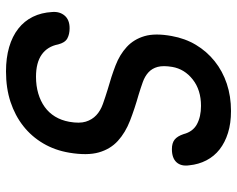

<svg xmlns="http://www.w3.org/2000/svg" viewBox="-95 -685 790 640"><g transform="rotate(90 300.0 -365.0)"><path d="M427 -582Q419 -613 394 -626.5Q369 -640 333 -640Q280 -640 245 -612.5Q210 -585 203 -544Q198 -514 203 -495.5Q208 -477 221 -465Q234 -453 253.5 -446Q273 -439 296 -432Q342 -419 382 -403.5Q422 -388 449.5 -363Q477 -338 488 -299.5Q499 -261 489 -201Q481 -153 458 -114Q435 -75 400 -47.5Q365 -20 319.5 -5Q274 10 218 10Q173 10 137 -0.5Q101 -11 75.5 -31Q50 -51 36 -79.5Q22 -108 20 -144Q18 -169 32 -185.5Q46 -202 74 -202Q94 -202 108 -194.5Q122 -187 128 -164Q135 -128 162 -109Q189 -90 236 -90Q266 -90 291.5 -97.5Q317 -105 336.5 -119Q356 -133 368.5 -153.5Q381 -174 386 -201Q392 -235 385.5 -256Q379 -277 364 -291Q349 -305 326.5 -313Q304 -321 278 -329Q235 -341 198.5 -355Q162 -369 136.5 -392.5Q111 -416 100.5 -451.5Q90 -487 100 -542Q108 -587 129.5 -623Q151 -659 184 -685.5Q217 -712 259 -726Q301 -740 350 -740Q391 -740 423 -730Q455 -720 478 -702Q501 -684 514.5 -658Q528 -632 531 -601Q535 -574 521 -558.5Q507 -543 477 -543Q457 -543 445.5 -552Q434 -561 427 -582Z"/></g></svg>

Font: Maple Mono NL Medium
Style: Italic
Weight: 500
Italic angle: -10°
Monospace: yes
Designer: subframe7536
Version: Version 7.000